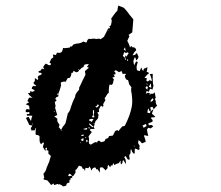

<svg xmlns="http://www.w3.org/2000/svg" viewBox="-20 -632 800 694"><path d="M73 -228V-230L72 -231L74 -234L76 -238L82 -237L87 -236L86 -243L85 -250L80 -252L73 -255L79 -259L85 -262Q81 -266 79 -267Q82 -272 85 -279H90Q95 -279 98 -278Q96 -280 93 -282Q91 -284 90 -285L88 -286Q84 -290 81 -296H89V-303Q90 -302 97 -300L101 -302L105 -303Q105 -306 104 -306L100 -309L95 -311Q94 -318 102 -322L104 -321L107 -320L111 -324Q107 -325 103 -328L102 -330Q102 -331 101 -333Q104 -336 106 -340V-350Q112 -346 116 -343Q119 -346 118 -349L117 -351L116 -353Q118 -357 119 -358L124 -360Q129 -361 131 -366Q130 -369 126 -369H123L120 -370Q119 -371 119 -374L124 -376L128 -378L131 -384H132Q134 -383 136 -382.5Q138 -382 140 -382Q140 -383 138.5 -385Q137 -387 136 -389Q138 -395 145 -402Q151 -400 157 -396Q164 -396 165 -402L159 -405Q159 -406 160 -408Q161 -410 162.5 -413Q164 -416 165 -419L173 -425L172 -430L171 -435L177 -434L182 -433L184 -437L186 -442L191 -441H196Q204 -443 205 -448L207 -454L208 -459L212 -458H214L224 -459L232 -460L233 -462L234 -464H240L242 -467L245 -471L254 -474L263 -475Q273 -476 281 -482L286 -480L292 -478Q292 -479 294 -481Q296 -491 303 -492Q304 -491 308 -491L313 -492Q320 -493 323 -492L328 -491L334 -492Q340 -493 343 -490L349 -494Q350 -495 352.5 -496.5Q355 -498 356 -499Q356 -500 358.5 -504.5Q361 -509 363 -513L371 -529L374 -530H378L377 -534L375 -537Q378 -538 381 -541L384 -556Q384 -557 382 -565L387 -572L392 -579Q399 -589 404 -593Q405 -598 406 -605L408 -612L415 -609L423 -606Q429 -604 434 -597Q445 -584 448 -579L462 -562L460 -538L458 -515Q447 -508 445 -506Q446 -503 448 -501L444 -493L440 -484Q443 -480 446 -472Q447 -470 448.5 -466Q450 -462 450 -460L452 -463L454 -466L459 -461H464Q472 -458 472 -450L466 -444Q464 -442 463 -439L459 -432L464 -433L469 -434Q470 -437 473 -440L475 -439L476 -438Q478 -434 481 -426L478 -420L474 -414L473 -415Q472 -416 471 -416V-420Q470 -424 467 -425Q462 -413 462 -412Q463 -403 465 -396L472 -410L478 -408L476 -401L474 -393Q473 -388 475 -378L479 -377L484 -375Q486 -375 486 -377L488 -382Q488 -383 489 -385Q490 -387 490 -388L492 -385L493 -382L496 -377H499Q499 -382 500 -384L504 -385L507 -386L508 -387L510 -388Q512 -390 513 -388Q512 -379 510 -372L514 -371L517 -370Q519 -365 515 -364L512 -362L510 -360L506 -355L502 -350H510V-345L509 -340Q512 -339 514 -337Q516 -338 520 -342L524 -341L529 -339L528 -346L526 -352Q525 -358 521 -364Q525 -364 527 -365H532V-344Q532 -330 535 -323L533 -316L531 -308L527 -310L522 -311L521 -308L520 -305Q520 -304 519 -303Q518 -301 518 -300L514 -302L510 -303Q509 -299 507 -293Q509 -294 512 -295.5Q515 -297 516 -297L520 -295L524 -293H533L534 -294L536 -295L539 -299L541 -288L543 -278L540 -275V-273L542 -270L543 -267Q542 -264 544 -257L548 -249L546 -248L543 -246Q542 -245 540 -241Q540 -240 538 -240L535 -238Q532 -229 529 -221Q532 -219 542 -209H540L537 -208H527Q525 -203 528 -202L530 -200L532 -197Q531 -196 531 -192L524 -189L516 -186L517 -183L518 -179L523 -180H529L531 -178L534 -175L530 -172L525 -168Q517 -170 516 -170Q512 -166 511 -163Q512 -161 512.5 -157.5Q513 -154 513 -152L516 -142Q513 -140 508 -142L504 -143Q501 -143 500 -142L504 -131L507 -120L501 -117L494 -114L491 -116L488 -120Q486 -123 480 -125V-120L479 -115L482 -110L485 -105L484 -101Q483 -98 484 -97Q486 -92 481 -90Q473 -93 469 -95Q466 -93 467 -86Q468 -79 465 -76Q462 -77 458 -83L456 -88L454 -93Q452 -91 452 -89V-81L451 -77L449 -74L447 -71Q447 -66 449 -56Q446 -54 445 -55L442 -56Q439 -59 438 -62L436 -65L434 -68L431 -66L429 -64L432 -59L434 -54L435 -47V-38Q434 -41 430 -47L425 -54L423 -49V-45Q421 -39 417 -38L416 -44V-48L415 -52Q414 -48 409 -42Q406 -41 398 -39L397 -37L395 -35L392 -38L391 -40Q390 -42 389 -42L386 -33L384 -34H381Q380 -31 378 -27L372 -36Q369 -34 369 -31V-27L368 -23L366 -21L364 -19L362 -16L351 -27Q344 -27 341 -26V-8L333 -20H328Q326 -26 324 -27Q314 -26 311 -16Q309 -16 308 -23L305 -28Q304 -29 304 -31Q302 -29 301 -26Q300 -25 299 -24L294 -25H289L288 -20L287 -13L286 -17L284 -21L281 -22L278 -23L277 -27L275 -30L270 -32L265 -33L262 -28L258 -22L257 -21L255 -19L252 -17L253 -13V-8L249 -2L245 4H243L241 5V12L239 11H236Q234 17 234 20L231 17V28L226 29L222 31Q221 32 219 39Q215 40 209 42L203 38L196 34H194L191 35Q189 33 187 33Q186 34 182 35Q178 36 176 37L173 31L165 37L158 28L151 20L147 19L143 18Q138 18 137 14L140 11L137 -4Q144 -11 147 -20L149 -27L152 -34Q156 -42 158 -48Q159 -51 161 -59L164 -68L160 -72L155 -76V-87Q151 -89 148 -90Q146 -88 143 -88L139 -94L135 -101L137 -108L139 -116Q136 -118 133 -115L131 -113L128 -111Q123 -118 123 -125V-139Q122 -142 116 -144H112L109 -146Q108 -150 109 -158V-170Q106 -168 106 -161H100L94 -160L91 -169Q94 -172 97 -178L92 -179L86 -180L80 -193L74 -205Q79 -210 84 -209Q85 -207 87.5 -202Q90 -197 92 -195Q94 -208 97 -213Q96 -214 88 -214H77V-219L81 -220H86V-227H82L79 -226Q75 -226 73 -228ZM312 -155 306 -147 300 -139Q302 -133 302 -126L301 -120L302 -113L305 -111L308 -109L323 -118H327L331 -117L334 -123Q337 -124 341 -122L343 -120L345 -118L357 -121Q358 -123 360 -126Q362 -129 362 -130L371 -133Q372 -136 374 -140L381 -141L388 -142L392 -150L396 -158L400 -160L404 -162L406 -160L408 -158L415 -167L422 -175L427 -176L431 -177Q450 -214 456 -245Q460 -263 456 -293L455 -298L454 -304Q454 -313 455 -317Q453 -319 447 -327L445 -335L443 -342Q439 -344 436 -345Q431 -353 431 -358L434 -362L436 -365H423Q421 -371 420 -375L414 -373L410 -371Q409 -372 407 -373Q405 -374 404 -375L399 -378Q395 -376 392 -375Q399 -371 397 -363H393L390 -362L391 -361Q392 -360 393 -358.5Q394 -357 395 -355Q388 -352 386 -351L389 -348L392 -344L390 -340L389 -335Q389 -330 384 -325Q383 -326 376 -326Q373 -316 373 -296Q368 -294 365 -287L362 -282Q361 -280 358 -277Q360 -273 361 -270L357 -263L353 -256V-253L354 -250Q354 -248 351 -246L348 -248L345 -250L341 -243L337 -235L338 -232V-227Q333 -227 332 -226Q333 -222 336 -218V-215L335 -211Q335 -205 334 -204L332 -202Q331 -200 330 -199L325 -194L319 -173L320 -170Q320 -169 321 -168L322 -166H307Q305 -160 305 -160Q308 -159 312 -155ZM187 -216 182 -214 176 -211 182 -207 187 -203V-194L191 -187L195 -181L194 -176L192 -172L195 -170L197 -167Q198 -164 201 -163Q207 -175 212 -180Q216 -184 217 -188L221 -204L223 -213L225 -222Q233 -230 236 -244L242 -261Q248 -276 249 -277Q252 -280 252 -285Q252 -290 257 -297L261 -302L266 -308V-315L272 -327L277 -338L289 -362L288 -368L287 -375L294 -381L301 -387L298 -389L294 -390Q296 -392 298.5 -396Q301 -400 301 -401Q298 -400 292 -400L285 -398Q285 -397 283.5 -394Q282 -391 281 -389Q275 -388 270 -381L268 -380L266 -379Q263 -370 254 -371L250 -374L246 -376Q244 -372 243 -369H241L238 -368Q238 -356 231 -350H225L221 -343L217 -336Q214 -338 210 -337L206 -336L202 -335L200 -333V-328Q200 -325 201 -324L196 -307L190 -291H191V-287L190 -283Q186 -281 183 -280Q182 -279 182 -277V-276L184 -268Q182 -267 178 -263L181 -248Q180 -247 180 -245Q179 -244 179 -243L183 -229ZM429 -444 427 -437 424 -431Q429 -423 433 -424Q432 -426 432 -432L437 -427Q438 -430 445 -439Q444 -440 442 -443L439 -442L435 -440Q433 -442 429 -444ZM316 -235V-216L315 -214L314 -213Q312 -210 314 -208H317Q320 -208 322 -209Q320 -211 318 -217Q318 -218 320 -224Q321 -225 320 -228V-232Q320 -233 319 -233ZM513 -224Q520 -224 522 -223L524 -229Q520 -231 519 -233L518 -237L517 -240Q513 -236 513 -224ZM531 -246 527 -245 523 -244Q524 -242 524 -239Q525 -237 525 -237V-233L524 -229L535 -238L533 -242ZM303 -201V-199L302 -196L307 -194L311 -191Q317 -199 318 -202H310ZM499 -170Q500 -171 504 -173Q508 -175 510 -177Q508 -181 507 -184L495 -178Q498 -174 499 -170ZM531 -277 529 -274 526 -271Q523 -266 524 -264Q533 -265 535 -274Q534 -274 533 -275Q532 -276 531 -277ZM226 2Q229 4 229 5L235 4H240Q237 -3 230 -4Q229 -1 226 2ZM521 -324 519 -321 518 -318 527 -315 526 -322V-326L525 -331Q525 -330 524 -328.5Q523 -327 522 -326Q521 -325 521 -324ZM303 -187V-181Q313 -173 314 -172L317 -173H319L311 -180ZM295 -165V-170L289 -168L285 -167L281 -166Q288 -161 295 -165ZM324 -247 330 -243Q336 -249 338 -250Q334 -254 333 -256Q332 -248 324 -247ZM272 -127 275 -124 277 -122Q280 -123 282 -125Q282 -130 281 -133ZM506 -314 512 -308Q513 -312 515 -318Q514 -318 508 -320L507 -317ZM148 -90Q151 -94 149 -98Q146 -98 145 -97Q142 -91 148 -90ZM432 -461 429 -456 427 -453Q428 -453 435 -448Q434 -449 433.5 -451.5Q433 -454 433 -455ZM274 -144V-141H278L282 -140V-146ZM291 -127 292 -122 293 -117Q295 -121 299 -122L295 -125ZM303 -167Q306 -171 301 -173Q298 -169 303 -167ZM433 -424 432 -422 431 -420Q431 -416 435 -415Q433 -423 433 -424ZM442 -419 441 -417 440 -416Q438 -414 441 -412H443Q443 -417 442 -419ZM511 -329H508Q511 -325 515 -328ZM185 -290H190Q190 -294 189 -295L188 -293Q186 -291 185 -290ZM463 -105 465 -103 467 -100Q467 -101 466 -103Q465 -105 465 -106ZM97 -186 95 -184Q98 -182 98.5 -182.5Q99 -183 97 -186ZM521 -289H523Q523 -292 524 -293Q519 -291 521 -289ZM174 -228Q176 -228 177 -227Q178 -228 178 -230Q176 -230 174 -228ZM182 -272V-276H180L178 -275Q179 -274 182 -272ZM288 -136V-133H292Q291 -134 291 -135Q290 -136 288 -136ZM261 -383 265 -379Q265 -383 261 -383ZM205 -162H202Q202 -160 203 -159L204 -161ZM270 -116 271 -114 272 -115H273Q273 -116 272 -117Q270 -117 270 -116ZM320 -188 319 -186V-184H321V-186ZM103 -280H102Q102 -279 103 -279ZM507 -202Q507 -204 506 -204Q507 -203 507 -202ZM372 -520H374V-521L373 -522Q372 -521 372 -520ZM392 -373V-375Q392 -372 393 -371V-372ZM685 -363Q685 -364 684 -365Q684 -364 685 -363ZM760 -490Z"/></svg>

Font: Kom-post
Style: Regular
Weight: 400
Designer: @guaschetti
Foundry: guaschetti
Version: Version 1.00 December 6, 2021, initial release